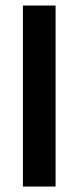

<svg xmlns="http://www.w3.org/2000/svg" viewBox="-20 -684 288 704"><path d="M183.8 0V-663.7H64V0Z"/></svg>

Font: Diatome Awesome Semibold
Style: Regular
Weight: 400
Designer: 15.100.17
Foundry: 15.100.17
Version: Version 1.005;Fontself Maker 3.5.8